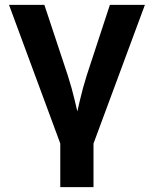

<svg xmlns="http://www.w3.org/2000/svg" viewBox="-20 -566 633 790"><path d="M230 29.8 17.1 -545.9H162.6L258.8 -255.9Q275.9 -203.1 288.3 -149.7Q300.8 -96.2 314 -40H282.7Q295.4 -96.2 307.9 -149.7Q320.3 -203.1 336.9 -255.9L432.1 -545.9H576.2L362.8 29.8ZM228 204.1V-3.9H364.7V204.1Z"/></svg>

Font: Inter
Style: 650
Weight: 650
Designer: Rasmus Andersson
Foundry: rsms
Version: Version 4.001;git-66647c0bb